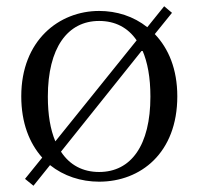

<svg xmlns="http://www.w3.org/2000/svg" viewBox="-20 -566 636 614"><path d="M297 15C430 15 547 -77 547 -258C547 -345 519 -411 475 -457L530 -525L505 -546L451 -479C407 -514 353 -531 297 -531C169 -531 48 -437 48 -258C48 -173 74 -108 115 -62L60 6L87 28L140 -38C184 -3 239 15 297 15ZM157 -114C141 -152 133 -199 133 -257C133 -413 196 -499 297 -499C348 -499 389 -478 417 -437ZM297 -16C245 -16 203 -38 175 -81L435 -406C452 -367 461 -318 461 -257C461 -101 399 -16 297 -16Z"/></svg>

Font: Noto Serif CJK KR
Style: Regular
Weight: 400
Designer: Ryoko NISHIZUKA 西塚涼子 (kana & ideographs); Frank Grießhammer (Latin, Greek & Cyrillic); Wenlong ZHANG 张文龙 (bopomofo); San
Foundry: Adobe
Version: Version 2.001;hotconv 1.1.0;makeotfexe 2.6.0